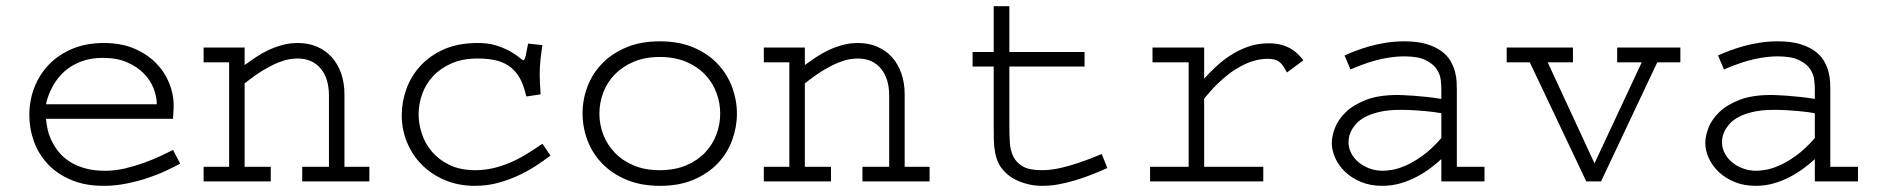

<svg xmlns="http://www.w3.org/2000/svg" viewBox="-20 -583 6041 617"><path d="M559.1 -57.1Q539.1 -46.4 512 -33.7Q484.9 -21 452.9 -10.5Q420.9 0 385.3 7.1Q349.6 14.2 313 14.2Q253.4 14.2 208.5 -4.9Q163.6 -23.9 133.8 -55.7Q104 -87.4 89.1 -128.4Q74.2 -169.4 74.2 -213.4Q74.2 -260.3 90.6 -302.2Q106.9 -344.2 137.7 -376Q168.5 -407.7 212.9 -426.3Q257.3 -444.8 313.5 -444.8Q369.6 -444.8 411.6 -426.8Q453.6 -408.7 481.7 -379.9Q509.8 -351.1 523.9 -315.4Q538.1 -279.8 538.1 -245.1Q538.1 -239.3 537.8 -232.7Q537.6 -226.1 537.1 -220Q536.6 -213.9 536.4 -208.7Q536.1 -203.6 536.1 -201.2H127.9Q128.9 -188 132.3 -170.7Q135.7 -153.3 144 -134.8Q152.3 -116.2 166 -98.1Q179.7 -80.1 200.4 -65.9Q221.2 -51.8 250.2 -43Q279.3 -34.2 317.9 -34.2Q349.6 -34.2 381.6 -41.7Q413.6 -49.3 442.6 -59.8Q471.7 -70.3 496.1 -81.8Q520.5 -93.3 536.1 -101.1ZM483.9 -248Q483.9 -272.5 473.6 -298.8Q463.4 -325.2 442.1 -346.9Q420.9 -368.7 388.4 -382.8Q356 -397 311 -397Q278.3 -397 252.4 -389.2Q226.6 -381.3 206.8 -368.4Q187 -355.5 173.1 -339.4Q159.2 -323.2 149.9 -306.6Q140.6 -290 135.3 -274.7Q129.9 -259.3 127.9 -248Z M766.1 -374Q782.2 -385.7 801 -398.4Q819.8 -411.1 841.3 -421.4Q862.8 -431.6 886.7 -438.2Q910.6 -444.8 937 -444.8Q971.7 -444.8 999.5 -432.6Q1027.3 -420.4 1046.6 -398.7Q1065.9 -377 1076.4 -346.7Q1086.9 -316.4 1086.9 -279.8V-46.9H1167V0H951.2V-46.9H1037.1V-275.9Q1037.1 -331.1 1010.3 -363Q983.4 -395 935.5 -395Q924.8 -395 909.7 -392.6Q894.5 -390.1 873.8 -381.8Q853 -373.5 826.4 -357.7Q799.8 -341.8 766.1 -314.9V-46.9H850.1V0H634.3V-46.9H716.3V-382.8H634.3V-430.2H766.1Z M1723.1 -438Q1719.2 -414.1 1716.8 -390.9Q1714.4 -367.7 1714.4 -344.2Q1714.4 -319.3 1717.3 -279.8L1671.4 -272.9L1667 -290Q1658.7 -320.3 1645.3 -340.3Q1631.8 -360.4 1613 -372.6Q1594.2 -384.8 1569.8 -389.9Q1545.4 -395 1515.1 -395Q1466.8 -395 1431.2 -379.4Q1395.5 -363.8 1371.8 -338.4Q1348.1 -313 1336.7 -280.8Q1325.2 -248.5 1325.2 -215.8Q1325.2 -185.1 1335.7 -153.1Q1346.2 -121.1 1368.4 -95.2Q1390.6 -69.3 1425 -52.7Q1459.5 -36.1 1507.8 -36.1Q1536.1 -36.1 1563 -42.2Q1589.8 -48.3 1616.5 -59.3Q1643.1 -70.3 1669.4 -86.2Q1695.8 -102.1 1723.1 -121.1L1749 -83Q1732.9 -70.8 1708.5 -54.2Q1684.1 -37.6 1653.1 -22.5Q1622.1 -7.3 1585 3.4Q1547.9 14.2 1506.3 14.2Q1453.6 14.2 1410.4 -3.9Q1367.2 -22 1336.2 -53Q1305.2 -84 1288.1 -125.2Q1271 -166.5 1271 -212.9Q1271 -254.9 1285.6 -296.1Q1300.3 -337.4 1330.3 -370.6Q1360.4 -403.8 1406.2 -424.3Q1452.1 -444.8 1515.1 -444.8Q1527.8 -444.8 1543.2 -443.4Q1558.6 -441.9 1576.2 -436.5Q1593.8 -431.2 1613.5 -421.1Q1633.3 -411.1 1654.8 -393.6Q1660.6 -389.2 1661.1 -389.2Q1665 -389.2 1667.7 -397.7Q1670.4 -406.2 1671.4 -414.1Q1672.4 -418 1673.6 -425.5Q1674.8 -433.1 1677.2 -442.9Z M1852.1 -218.3Q1852.1 -263.2 1867.9 -304.9Q1883.8 -346.7 1915 -378.9Q1946.3 -411.1 1992.7 -430.7Q2039.1 -450.2 2100.1 -450.2Q2162.6 -450.2 2209.2 -430.2Q2255.9 -410.2 2286.6 -377.2Q2317.4 -344.2 2332.8 -302.7Q2348.1 -261.2 2348.1 -217.8Q2348.1 -174.8 2333 -133.1Q2317.9 -91.3 2287.1 -58.6Q2256.3 -25.9 2210 -5.9Q2163.6 14.2 2101.1 14.2Q2039.6 14.2 1993.2 -5.4Q1946.8 -24.9 1915.3 -57.4Q1883.8 -89.8 1867.9 -131.8Q1852.1 -173.8 1852.1 -218.3ZM1906.2 -217.8Q1906.2 -182.6 1918.9 -149.9Q1931.6 -117.2 1956.1 -91.8Q1980.5 -66.4 2016.6 -51.3Q2052.7 -36.1 2100.1 -36.1Q2148.4 -36.1 2184.8 -51.5Q2221.2 -66.9 2245.6 -92.5Q2270 -118.2 2282.2 -150.9Q2294.4 -183.6 2294.4 -217.8Q2294.4 -252.4 2282.2 -285.2Q2270 -317.9 2245.6 -343.5Q2221.2 -369.1 2184.8 -384.5Q2148.4 -399.9 2100.1 -399.9Q2053.2 -399.9 2017.1 -384.8Q1981 -369.6 1956.3 -344.5Q1931.6 -319.3 1918.9 -286.4Q1906.2 -253.4 1906.2 -217.8Z M2566.4 -374Q2582.5 -385.7 2601.3 -398.4Q2620.1 -411.1 2641.6 -421.4Q2663.1 -431.6 2687 -438.2Q2710.9 -444.8 2737.3 -444.8Q2772 -444.8 2799.8 -432.6Q2827.6 -420.4 2846.9 -398.7Q2866.2 -377 2876.7 -346.7Q2887.2 -316.4 2887.2 -279.8V-46.9H2967.3V0H2751.5V-46.9H2837.4V-275.9Q2837.4 -331.1 2810.5 -363Q2783.7 -395 2735.8 -395Q2725.1 -395 2710 -392.6Q2694.8 -390.1 2674.1 -381.8Q2653.3 -373.5 2626.7 -357.7Q2600.1 -341.8 2566.4 -314.9V-46.9H2650.4V0H2434.6V-46.9H2516.6V-382.8H2434.6V-430.2H2566.4Z M3223.6 -416H3465.3V-369.1H3223.6V-180.2Q3223.6 -151.9 3225.1 -126Q3226.6 -100.1 3236.3 -80.1Q3246.1 -60.1 3267.1 -48.1Q3288.1 -36.1 3327.6 -36.1Q3339.8 -36.1 3355 -37.6Q3370.1 -39.1 3392.3 -44.2Q3414.6 -49.3 3445.6 -59.6Q3476.6 -69.8 3520.5 -87.9L3538.6 -43Q3514.6 -32.2 3488.5 -22Q3462.4 -11.7 3435.8 -3.7Q3409.2 4.4 3382.3 9.3Q3355.5 14.2 3330.6 14.2Q3307.1 14.2 3288.3 10Q3269.5 5.9 3254.4 -0.5Q3239.3 -6.8 3228 -14.6Q3216.8 -22.5 3209.5 -30.3Q3195.8 -43.5 3188.5 -59.1Q3181.2 -74.7 3177.7 -93.3Q3174.3 -111.8 3173.8 -133.3Q3173.3 -154.8 3173.3 -180.2V-369.1H3105.5V-416H3173.3V-563H3223.6Z M3849.6 -330.1Q3864.7 -347.2 3885.5 -366.9Q3906.2 -386.7 3932.1 -403.8Q3958 -420.9 3989.3 -432.4Q4020.5 -443.8 4056.6 -443.8Q4080.1 -443.8 4097.7 -439Q4115.2 -434.1 4128.4 -426.3Q4141.6 -418.5 4151.4 -408.7Q4161.1 -398.9 4168.5 -389.2L4115.7 -350.1Q4109.4 -361.8 4103.8 -370.4Q4098.1 -378.9 4091.3 -384Q4084.5 -389.2 4075.7 -391.6Q4066.9 -394 4053.7 -394Q4030.3 -394 4008.3 -387.2Q3986.3 -380.4 3966.1 -369.4Q3945.8 -358.4 3928 -344.5Q3910.2 -330.6 3895.3 -316.2Q3880.4 -301.8 3868.9 -288.8Q3857.4 -275.9 3849.6 -266.1V-46.9H4039.6V0H3675.8V-46.9H3799.8V-382.8H3683.6V-430.2H3849.6Z M4750.5 -46.9V0H4611.8V-71.8Q4596.7 -57.6 4576.4 -42.5Q4556.2 -27.3 4532.2 -14.6Q4508.3 -2 4480.5 6.1Q4452.6 14.2 4421.9 14.2Q4383.8 14.2 4353.8 1.7Q4323.7 -10.7 4303 -30.5Q4282.2 -50.3 4271 -75Q4259.8 -99.6 4259.8 -123.5Q4259.8 -145 4269.8 -171.6Q4279.8 -198.2 4304 -221.9Q4328.1 -245.6 4368.9 -261.7Q4409.7 -277.8 4471.7 -277.8Q4475.1 -277.8 4488.8 -277.3Q4502.4 -276.9 4522.2 -275.4Q4542 -273.9 4565.4 -271.5Q4588.9 -269 4611.8 -265.1V-295.9Q4611.8 -308.1 4609.9 -326.2Q4607.9 -344.2 4596.7 -361.1Q4585.4 -377.9 4561 -389.9Q4536.6 -401.9 4491.7 -401.9Q4478 -401.9 4460.7 -400.1Q4443.4 -398.4 4422.1 -394Q4400.9 -389.6 4375.5 -381.3Q4350.1 -373 4319.8 -359.9L4300.8 -404.8Q4316.9 -412.1 4337.4 -419.9Q4357.9 -427.7 4382.3 -434.6Q4406.7 -441.4 4434.6 -445.8Q4462.4 -450.2 4492.7 -450.2Q4535.2 -450.2 4564.2 -441.4Q4593.3 -432.6 4612.1 -418.7Q4630.9 -404.8 4640.9 -387.7Q4650.9 -370.6 4655.5 -353.3Q4660.2 -335.9 4660.9 -320.8Q4661.6 -305.7 4661.6 -295.9V-46.9ZM4611.8 -219.2Q4603 -220.7 4589.6 -222.7Q4576.2 -224.6 4559.1 -226.1Q4542 -227.5 4522.2 -228.8Q4502.4 -230 4481.4 -230Q4440.4 -230 4411.9 -223.1Q4383.3 -216.3 4364.7 -205.8Q4346.2 -195.3 4335.7 -182.6Q4325.2 -169.9 4320.3 -158.4Q4315.4 -147 4314.5 -137.9Q4313.5 -128.9 4313.5 -126Q4313.5 -107.4 4322.3 -90.6Q4331.1 -73.7 4346.2 -61.3Q4361.3 -48.8 4381.3 -41.5Q4401.4 -34.2 4423.8 -34.2Q4434.1 -34.2 4452.9 -37.1Q4471.7 -40 4496.3 -50.5Q4521 -61 4550.5 -82Q4580.1 -103 4611.8 -139.2Z M5034.7 -382.8H4953.6L5104 -58.1L5255.9 -382.8H5176.8V-430.2H5379.9V-382.8H5305.7L5125 0H5077.6L4896 -382.8H4821.8V-430.2H5034.7Z M5950.7 -46.9V0H5812V-71.8Q5796.9 -57.6 5776.6 -42.5Q5756.3 -27.3 5732.4 -14.6Q5708.5 -2 5680.7 6.1Q5652.8 14.2 5622.1 14.2Q5584 14.2 5554 1.7Q5523.9 -10.7 5503.2 -30.5Q5482.4 -50.3 5471.2 -75Q5460 -99.6 5460 -123.5Q5460 -145 5470 -171.6Q5480 -198.2 5504.2 -221.9Q5528.3 -245.6 5569.1 -261.7Q5609.9 -277.8 5671.9 -277.8Q5675.3 -277.8 5689 -277.3Q5702.6 -276.9 5722.4 -275.4Q5742.2 -273.9 5765.6 -271.5Q5789.1 -269 5812 -265.1V-295.9Q5812 -308.1 5810.1 -326.2Q5808.1 -344.2 5796.9 -361.1Q5785.6 -377.9 5761.2 -389.9Q5736.8 -401.9 5691.9 -401.9Q5678.2 -401.9 5660.9 -400.1Q5643.6 -398.4 5622.3 -394Q5601.1 -389.6 5575.7 -381.3Q5550.3 -373 5520 -359.9L5501 -404.8Q5517.1 -412.1 5537.6 -419.9Q5558.1 -427.7 5582.5 -434.6Q5606.9 -441.4 5634.8 -445.8Q5662.6 -450.2 5692.9 -450.2Q5735.4 -450.2 5764.4 -441.4Q5793.5 -432.6 5812.3 -418.7Q5831.1 -404.8 5841.1 -387.7Q5851.1 -370.6 5855.7 -353.3Q5860.4 -335.9 5861.1 -320.8Q5861.8 -305.7 5861.8 -295.9V-46.9ZM5812 -219.2Q5803.2 -220.7 5789.8 -222.7Q5776.4 -224.6 5759.3 -226.1Q5742.2 -227.5 5722.4 -228.8Q5702.6 -230 5681.6 -230Q5640.6 -230 5612.1 -223.1Q5583.5 -216.3 5564.9 -205.8Q5546.4 -195.3 5535.9 -182.6Q5525.4 -169.9 5520.5 -158.4Q5515.6 -147 5514.6 -137.9Q5513.7 -128.9 5513.7 -126Q5513.7 -107.4 5522.5 -90.6Q5531.2 -73.7 5546.4 -61.3Q5561.5 -48.8 5581.5 -41.5Q5601.6 -34.2 5624 -34.2Q5634.3 -34.2 5653.1 -37.1Q5671.9 -40 5696.5 -50.5Q5721.2 -61 5750.7 -82Q5780.3 -103 5812 -139.2Z"/></svg>

Font: Ethiopic Sadiss
Style: Regular
Weight: 400
Designer: abass alamnehe
Foundry: Senamirmir Project
Version: Version 5.100